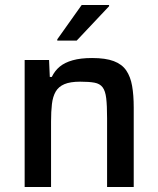

<svg xmlns="http://www.w3.org/2000/svg" viewBox="-20 -751 636 771"><path d="M79 0V-510H177L180 -442H188Q200 -467 220 -483.5Q240 -500 272 -509Q304 -518 350 -518Q404 -518 437 -505.5Q470 -493 487 -468Q504 -443 510.5 -406Q517 -369 517 -319V0H410V-277Q410 -327 406.5 -356.5Q403 -386 392 -400.5Q381 -415 359.5 -419Q338 -423 302 -423Q262 -423 238.5 -413Q215 -403 203.5 -383Q192 -363 188.5 -333Q185 -303 185 -263V0ZM210 -588V-593L308 -731H418V-726L288 -588Z"/></svg>

Font: Saira Thin Medium
Style: Regular
Weight: 500
Version: Version 1.101